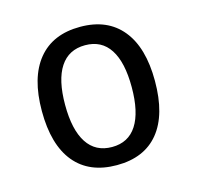

<svg xmlns="http://www.w3.org/2000/svg" viewBox="-78 -546 655 639"><g transform="rotate(-15 250.0 -226.5)"><path d="M250 -401.4Q193.4 -401.4 164.1 -356.9Q134.8 -312.5 134.8 -226.6Q134.8 -140.6 164.1 -95.7Q193.4 -50.8 250 -50.8Q306.6 -50.8 335.4 -95.7Q364.3 -140.6 364.3 -226.6Q364.3 -312.5 335.4 -356.9Q306.6 -401.4 250 -401.4ZM250 -464.8Q343.8 -464.8 394 -403.3Q444.3 -341.8 444.3 -226.6Q444.3 -110.4 394.5 -49.3Q344.7 11.7 250 11.7Q155.3 11.7 105 -49.3Q54.7 -110.4 54.7 -226.6Q54.7 -341.8 105 -403.3Q155.3 -464.8 250 -464.8Z"/></g></svg>

Font: BabelStone Flags
Style: Regular
Weight: 400
Designer: Andrew West
Foundry: BabelStone
Version: Version 4.12